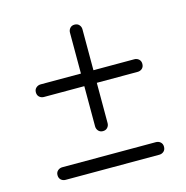

<svg xmlns="http://www.w3.org/2000/svg" viewBox="-87 -710 693 714"><g transform="rotate(-15 260.0 -353.5)"><path d="M57 -421.5Q57 -432.5 64.5 -439Q72 -445.5 82 -445.5H442.5Q452.5 -445.5 459.8 -439Q467 -432.5 467 -421.5Q467 -410 459.8 -403.5Q452.5 -397 442.5 -397H81.5Q71.5 -397 64.2 -403.5Q57 -410 57 -421.5ZM260.8 -217.5Q249.9 -217.5 243.4 -225Q237 -232.5 237 -242.5V-603Q237 -613 243.4 -620.2Q249.9 -627.5 260.8 -627.5Q272.2 -627.5 278.6 -620.2Q285.1 -613 285.1 -603V-242Q285.1 -232 278.6 -224.8Q272.2 -217.5 260.8 -217.5ZM55 -103Q55 -114 62.5 -120.5Q70 -127 80 -127H440.5Q450.5 -127 457.8 -120.5Q465 -114 465 -103Q465 -91.5 457.8 -85Q450.5 -78.5 440.5 -78.5H79.5Q69.5 -78.5 62.2 -85Q55 -91.5 55 -103Z"/></g></svg>

Font: Fraunces 72pt S050
Style: Regular
Weight: 400
Version: Version 1.000; ttfautohint (v1.8.3)